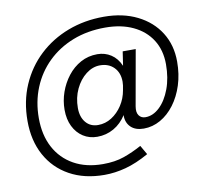

<svg xmlns="http://www.w3.org/2000/svg" viewBox="-91 -811 1155 1074"><g transform="rotate(-10 486.0 -274.0)"><path d="M418 162Q304 162 220 115.5Q136 69 90.5 -14.5Q45 -98 45 -209Q45 -321 85 -413Q125 -505 196 -571.5Q267 -638 361.5 -674Q456 -710 566 -710Q674 -710 755.5 -669.5Q837 -629 882 -557.5Q927 -486 927 -392Q927 -320 907.5 -259Q888 -198 853.5 -152Q819 -106 774 -80.5Q729 -55 679 -55Q632 -55 606 -80Q580 -105 580 -146Q580 -148 581 -150Q552 -104 509 -79.5Q466 -55 415 -55Q370 -55 335 -77.5Q300 -100 280 -140.5Q260 -181 260 -235Q260 -286 277 -334.5Q294 -383 325 -423Q356 -463 399 -486.5Q442 -510 494 -510Q537 -510 571.5 -487.5Q606 -465 625 -421L637 -501H711L655 -186Q649 -152 662 -134Q675 -116 699 -116Q742 -116 779.5 -151.5Q817 -187 840 -248.5Q863 -310 863 -388Q863 -468 826 -526.5Q789 -585 721.5 -617Q654 -649 563 -649Q462 -649 379 -616.5Q296 -584 235.5 -525Q175 -466 142.5 -386.5Q110 -307 110 -214Q110 -118 147.5 -47.5Q185 23 254.5 62Q324 101 420 101Q488 101 539.5 83Q591 65 642 37L672 89Q601 129 539 145.5Q477 162 418 162ZM431 -119Q472 -119 507.5 -141.5Q543 -164 568 -202Q593 -240 601 -287Q604 -302 605.5 -313Q607 -324 607 -334Q607 -385 577 -415.5Q547 -446 498 -446Q456 -446 418.5 -417Q381 -388 358 -339.5Q335 -291 335 -232Q335 -181 361 -150Q387 -119 431 -119Z"/></g></svg>

Font: Lexend Light
Style: Regular
Weight: 300
Designer: Bonnie Shaver-Troup, Thomas Jockin
Foundry: Lexend
Version: Version 1.007; ttfautohint (v1.8.3)